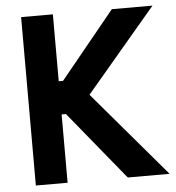

<svg xmlns="http://www.w3.org/2000/svg" viewBox="-51 -748 728 795"><g transform="rotate(-5 313.0 -350.0)"><path d="M198 0H66V-700H198V-422H216L443 -700H612L320 -355L622 0H448L216 -284H198Z"/></g></svg>

Font: Space Grotesk Variable Light
Style: Regular
Weight: 300
Designer: Florian Karsten
Foundry: Florian Karsten
Version: Version 2.000